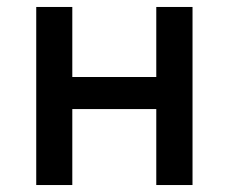

<svg xmlns="http://www.w3.org/2000/svg" viewBox="-20 -531 656 551"><path d="M84 0V-511H187.5V-310H428.5V-511H532.5V0H428.5V-218H187.5V0Z"/></svg>

Font: Overpass Mono SemiBold
Style: Regular
Weight: 600
Monospace: yes
Designer: Delve Withrington, Dave Bailey
Foundry: Delve Fonts LLC
Version: Version 4.000